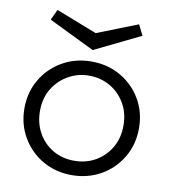

<svg xmlns="http://www.w3.org/2000/svg" viewBox="-77 -732 712 804"><g transform="rotate(10 279.0 -329.5)"><path d="M281 6Q213 6 158 -25.5Q103 -57 70.5 -112Q38 -167 38 -236Q38 -304 70 -358.5Q102 -413 157.5 -445Q213 -477 281 -477Q351 -477 406 -445Q461 -413 493 -358.5Q525 -304 525 -236Q525 -167 492.5 -112Q460 -57 404.5 -25.5Q349 6 281 6ZM281 -55Q331 -55 371 -78Q411 -101 435 -141.5Q459 -182 459 -236Q459 -290 434.5 -331Q410 -372 370 -394.5Q330 -417 281 -417Q235 -417 194.5 -394.5Q154 -372 129 -331.5Q104 -291 104 -236Q104 -184 127 -143Q150 -102 190 -78.5Q230 -55 281 -55ZM277 -525 82 -620 103 -665 277 -597 450 -665 472 -620Z"/></g></svg>

Font: Lil Grotesk
Style: Regular
Weight: 400
Designer: Bastien Sozeau
Foundry: NBR — Bastien Sozeau
Version: Version 4.002; ttfautohint (v1.8.4.7-5d5b)